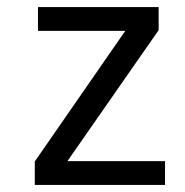

<svg xmlns="http://www.w3.org/2000/svg" viewBox="-20 -521 520 541"><path d="M445 0V-67H170L427 -436V-501H87V-434H333L78 -66V0Z"/></svg>

Font: Advent Pro
Style: Medium
Weight: 500
Designer: Andreas Kalpakidis
Foundry: Andreas Kalpakidis
Version: Version 2.002 2008